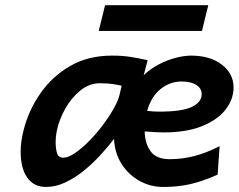

<svg xmlns="http://www.w3.org/2000/svg" viewBox="-20 -721 936 753"><path d="M160.2 12.2Q112.8 12.2 86.9 -24.4Q61 -61 61 -126Q61 -165 72.3 -209.5Q91.3 -286.6 137.5 -353.5Q183.6 -420.4 254.4 -461.7Q325.2 -502.9 418.9 -502.9Q457.5 -502.9 488.8 -498.3Q520 -493.7 559.1 -484.9L543.5 -425.8Q568.4 -450.2 601.1 -467.5Q633.8 -484.9 667.7 -493.9Q701.7 -502.9 729.5 -502.9Q804.2 -502.9 850.1 -467.5Q896 -432.1 896 -377.9Q896 -331.5 864.7 -291.3Q833.5 -251 772.5 -226.3Q711.4 -201.7 622.1 -201.7Q588.9 -201.7 547.4 -205.6Q548.3 -158.7 570.6 -127.7Q592.8 -96.7 646 -96.7Q693.8 -96.7 741.7 -108.9Q789.6 -121.1 841.3 -147.9L833.5 -36.1Q774.4 -9.8 726.1 1.2Q677.7 12.2 620.6 12.2Q569.3 12.2 526.4 -12Q483.4 -36.1 456.5 -78.6Q429.7 -121.1 427.2 -176.3Q403.8 -145.5 373.5 -112.5Q343.3 -79.6 308.3 -51.3Q273.4 -22.9 235.8 -5.4Q198.2 12.2 160.2 12.2ZM228 -102.5Q247.1 -102.5 273.2 -120.1Q299.3 -137.7 327.6 -166Q356 -194.3 381.3 -227.8Q406.7 -261.2 425 -293.5Q443.4 -325.7 449.2 -350.6L457 -384.8Q447.8 -387.2 425.3 -390.9Q402.8 -394.5 371.6 -394.5Q330.1 -394.5 294.9 -366Q259.8 -337.4 235.6 -294.2Q211.4 -251 202.6 -207Q198.2 -185.1 198.2 -165.5Q198.2 -138.2 203.6 -120.4Q209 -102.5 228 -102.5ZM604.5 -283.2Q693.8 -283.2 732.4 -301.8Q771 -320.3 771 -351.6Q771 -374.5 749.8 -387.9Q728.5 -401.4 692.4 -401.4Q647 -401.4 610.1 -372.1Q573.2 -342.8 557.1 -286.1Q582 -283.2 604.5 -283.2ZM367.2 -599.6 392.1 -700.7H796.9L772 -599.6Z"/></svg>

Font: Andika
Style: Bold Italic
Weight: 700
Italic angle: -14°
Designer: Victor Gaultney, Annie Olsen, Julie Remington, Don Collingsworth, Eric Hays, Becca Hirsbrunner
Foundry: SIL International
Version: Version 6.101